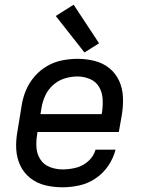

<svg xmlns="http://www.w3.org/2000/svg" viewBox="-20 -788 616 816"><path d="M246 8Q281 8 317.5 0Q354 -8 386.5 -30Q419 -52 440.5 -84Q462 -116 471 -152H386Q378 -123 354.5 -102.5Q331 -82 302.5 -75Q274 -68 246 -68Q218 -68 192 -78Q166 -88 151.5 -110.5Q137 -133 135 -160.5Q133 -188 138 -217L139 -227H485L498 -301Q504 -338 502.5 -375Q501 -412 486.5 -444Q472 -476 445 -498Q418 -520 382.5 -529Q347 -538 310 -538Q278 -538 244.5 -531.5Q211 -525 180.5 -507.5Q150 -490 126.5 -462.5Q103 -435 90 -403.5Q77 -372 72 -339L54 -229Q47 -191 49 -154Q51 -117 66 -85Q81 -53 109 -31Q137 -9 172.5 -0.5Q208 8 246 8ZM412 -303H152L156 -327Q160 -354 171.5 -380Q183 -406 205 -426Q227 -446 254.5 -454.5Q282 -463 309 -463Q336 -463 361.5 -452.5Q387 -442 400.5 -419.5Q414 -397 416 -369.5Q418 -342 414 -314ZM339 -565 401 -604 293 -768 217 -720Z"/></svg>

Font: Iosevka Sparkle Oblique
Style: Regular
Weight: 400
Italic angle: -9°
Designer: Belleve Invis
Foundry: Belleve Invis
Version: Version 4.5.0; ttfautohint (v1.8.3)